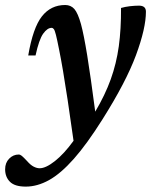

<svg xmlns="http://www.w3.org/2000/svg" viewBox="-87 -462 588 748"><path d="M51.5 -246H23Q41.5 -354 76.2 -398.2Q111 -442.5 167 -442.5Q189 -442.5 202.8 -426.8Q216.5 -411 228.5 -368Q239.5 -327.5 252.8 -246Q266 -164.5 284 -27Q322.5 -92 344.5 -153.2Q366.5 -214.5 375.8 -281.5Q385 -348.5 384.5 -431Q400 -435.5 419 -437.8Q438 -440 454.5 -440Q481.5 -440 481.5 -416.5Q481.5 -352 442.8 -247.2Q404 -142.5 312.5 2.5Q251.5 99.5 200.5 157Q149.5 214.5 103.8 239.8Q58 265 13.5 265Q-29.5 265 -48.2 246.2Q-67 227.5 -67 197.5Q-67 172 -51.2 156Q-35.5 140 -14 140Q-8.5 140 -2 145.2Q4.5 150.5 18.5 165.5Q32 181 44.2 187.2Q56.5 193.5 67.5 193.5Q91.5 193.5 127 165.5Q162.5 137.5 199.5 86.5Q186.5 -6.5 176.5 -72.8Q166.5 -139 158.5 -186Q150.5 -233 143 -270Q135.5 -308 131 -325.8Q126.5 -343.5 122.8 -348.5Q119 -353.5 114 -353.5Q97.5 -353.5 81.2 -330.8Q65 -308 51.5 -246Z"/></svg>

Font: Newsreader Text SemiBold
Style: Italic
Weight: 600
Italic angle: -17°
Designer: Hugues Gentile
Foundry: Production Type
Version: Version 1.001